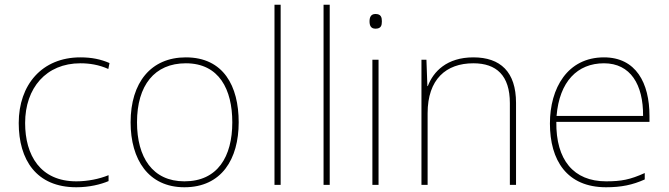

<svg xmlns="http://www.w3.org/2000/svg" viewBox="-20 -780 2821 810"><path d="M302 10C357 10 405 -2 438 -16V-41C399 -25 350 -15 302 -15C150 -15 86 -125 86 -261C86 -409 175 -513 319 -513C357 -513 397 -507 437 -489L442 -514C405 -530 367 -538 319 -538C157 -538 59 -422 59 -261C59 -106 133 10 302 10Z M987 -264C987 -417 923 -538 764 -538C617 -538 531 -432 531 -264C531 -107 606 10 758 10C915 10 987 -109 987 -264ZM558 -264C558 -420 632 -513 764 -513C905 -513 960 -402 960 -264C960 -119 898 -15 758 -15C623 -15 558 -117 558 -264Z M1164 0V-760H1138V0Z M1371 0V-760H1345V0Z M1564 -721C1544 -721 1539 -706 1539 -690C1539 -673 1544 -659 1564 -659C1588 -659 1591 -673 1591 -690C1591 -706 1588 -721 1564 -721ZM1577 -528H1551V0H1577Z M1977 -538C1865 -538 1808 -478 1785 -417H1783L1779 -528H1758V0H1784V-302C1784 -446 1862 -513 1977 -513C2074 -513 2131 -462 2131 -345V0H2157V-346C2157 -477 2091 -538 1977 -538Z M2528 -538C2374 -538 2300 -408 2300 -259C2300 -104 2371 10 2537 10C2601 10 2649 0 2700 -23V-50C2638 -22 2601 -15 2537 -15C2400 -15 2325 -105 2327 -266H2720V-291C2720 -430 2663 -538 2528 -538ZM2528 -513C2640 -513 2694 -423 2693 -291H2328C2340 -436 2416 -513 2528 -513Z"/></svg>

Font: Noto Sans Devanagari UI Thin
Style: Regular
Weight: 100
Designer: Jelle Bosma - Monotype Design Team
Foundry: Monotype Imaging Inc.
Version: Version 2.004